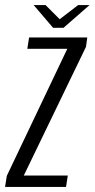

<svg xmlns="http://www.w3.org/2000/svg" viewBox="-39 -739 374 759"><path d="M-19 0 -12 -44 227 -546H69L76 -591H306L301 -554L55 -45H229L222 0ZM171 -629 94 -719H141L197 -663L270 -719H315L212 -629Z"/></svg>

Font: Alumni Sans
Style: Italic
Weight: 400
Italic angle: -8°
Version: Version 1.016